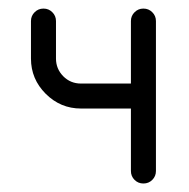

<svg xmlns="http://www.w3.org/2000/svg" viewBox="-20 -432 446 452"><path d="M288.2 -176.5H170.6Q122.4 -176.5 87.6 -211.2Q52.9 -245.9 52.9 -294.1V-382.4Q52.9 -394.7 61.5 -403.2Q70 -411.8 82.4 -411.8Q94.7 -411.8 103.2 -403.2Q111.8 -394.7 111.8 -382.4V-294.1Q111.8 -270 128.8 -252.6Q145.9 -235.3 170.6 -235.3H288.2V-382.4Q288.2 -394.7 296.8 -403.2Q305.3 -411.8 317.6 -411.8Q330 -411.8 338.5 -403.2Q347.1 -394.7 347.1 -382.4V-29.4Q347.1 -17.1 338.5 -8.5Q330 0 317.6 0Q305.3 0 296.8 -8.5Q288.2 -17.1 288.2 -29.4Z"/></svg>

Font: OpenGost Type B TT
Style: Regular
Weight: 400
Version: Version 0.3